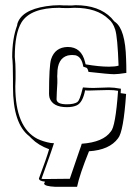

<svg xmlns="http://www.w3.org/2000/svg" viewBox="-20 -542 507 740"><path d="M446 -200Q445 -192 445 -183L466 -180Q456 -34 435 -9Q402 36 323 41Q287 130 277 178H193Q152 176 150 166Q150 164 152 162Q153 159 153 158Q131 156 130 146Q160 66 169 34V33Q128 18 102 -8L93 -17Q30 -65 30 -207V-238Q30 -297 27 -322Q27 -393 46 -444Q47 -447 47 -448L46 -447Q60 -503 158 -518Q183 -522 210 -522Q219 -521 247 -521Q250 -521 258 -521Q267 -522 271 -522Q361 -522 409 -473Q415 -466 420 -460Q421 -459 424 -457Q463 -429 466 -314Q467 -292 467 -261Q435 -256 420 -256Q400 -256 321 -265Q318 -279 313 -281Q308 -283 301 -285Q295 -323 271 -329Q264 -330 258 -330Q252 -330 240 -328H241Q201 -317 201 -257Q200 -250 201 -237Q201 -226 201 -222Q201 -213 199 -187Q198 -165 198 -159Q199 -140 238 -140Q265 -140 279 -149H278Q287 -153 299 -203Q300 -204 300 -205Q324 -203 339 -203Q349 -203 370 -204Q390 -205 400 -205Q419 -205 446 -200ZM295 12Q378 6 407 -35Q425 -53 435 -191V-192Q421 -195 397 -195Q384 -195 356 -194Q332 -193 323 -193Q311 -193 308 -194Q299 -147 276 -136Q261 -129 238 -129Q183 -129 171 -165Q169 -173 169 -181Q169 -288 177 -314Q192 -360 241 -361Q294 -361 308 -302Q309 -298 310 -294Q362 -285 400 -285Q424 -285 437 -289Q433 -400 424 -428Q415 -456 398 -469Q353 -512 267 -512Q260 -512 247 -511Q235 -511 229 -511Q216 -511 209 -512Q98 -512 63 -456Q37 -413 37 -323Q40 -296 40 -266Q40 -256 40 -238Q39 -218 39 -209Q39 -51 124 -7Q147 4 175 9L188 10L179 37Q176 46 170 63Q156 102 140 147Q142 148 154 148L249 147Q250 144 287 36Q293 20 295 12ZM438 88 439 90Z"/></svg>

Font: Londrina Shadow
Style: Regular
Weight: 400
Designer: Marcelo Magalhaes
Foundry: Marcelo Magalhães
Version: Version 1.001 2011